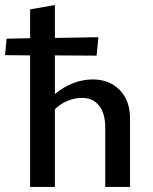

<svg xmlns="http://www.w3.org/2000/svg" viewBox="-42 -739 604 759"><path d="M472 -271V0H374V-236Q374 -290 350 -321Q326 -352 282 -352Q254 -352 225.5 -340.5Q197 -329 175 -307V0H77V-520L-22 -521L-16 -586L77 -588V-702L175 -719V-589L347 -592L340 -519L175 -520V-367Q208 -395 246.5 -410Q285 -425 325 -425Q390 -425 431 -383.5Q472 -342 472 -271Z"/></svg>

Font: Ysabeau Semibold
Style: Regular
Weight: 600
Designer: Christian Thalmann (Catharsis Fonts)
Version: Version 0.003